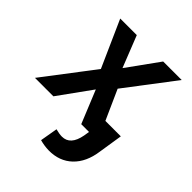

<svg xmlns="http://www.w3.org/2000/svg" viewBox="-241 -653 992 992"><g transform="rotate(45 255.0 -156.5)"><path d="M249.5 -355.5 374 -528.3H509.3L307.1 -262.7L424.8 0H303.7L230 -180.2L100.1 0H-34.7L173.8 -273.4L60.1 -528.3H181.2ZM492.7 -100.1 472.2 30.8Q460.4 118.7 409.7 167.2Q358.9 215.8 279.8 214.8Q246.6 213.9 215.3 205.1L231.9 108.9Q259.8 116.2 278.3 116.2Q339.8 116.2 355.5 30.8L376.5 -100.1Z"/></g></svg>

Font: Roboto Medium
Style: Italic
Weight: 500
Italic angle: -12°
Designer: Google
Version: Version 2.134; 2016